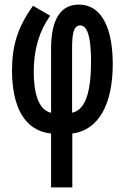

<svg xmlns="http://www.w3.org/2000/svg" viewBox="-20 -571 540 831"><path d="M201 7V240H293V7C409 -8 468 -123 468 -294C468 -438 426 -551 321 -551C242 -551 201 -487 201 -359V-83C146 -95 126 -169 126 -260C126 -358 150 -436 197 -503L123 -546C58 -456 32 -375 32 -267C32 -105 88 -5 201 7ZM292 -83V-362C292 -423 298 -461 327 -461C363 -461 374 -394 374 -306C374 -152 342 -94 292 -83Z"/></svg>

Font: Noto Sans Mono ExtraCondensed SemiBold
Style: Regular
Weight: 600
Width: 2
Designer: Monotype Design Team
Foundry: Monotype Imaging Inc.
Version: Version 2.014